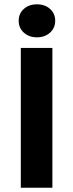

<svg xmlns="http://www.w3.org/2000/svg" viewBox="-20 -875 341 895"><path d="M77 0V-651.7H224.2V0ZM152.2 -701Q115.2 -701 91.1 -722.9Q67.1 -744.7 67.1 -778.1Q67.1 -811.9 91.1 -833.4Q115.2 -854.9 152.2 -854.9Q189.2 -854.9 213.3 -833.4Q237.3 -811.9 237.3 -778.1Q237.3 -744.7 213.3 -722.9Q189.2 -701 152.2 -701Z"/></svg>

Font: Mada
Style: Regular
Weight: 400
Designer: Khaled Hosny
Version: Version 1.5